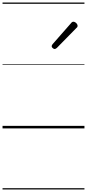

<svg xmlns="http://www.w3.org/2000/svg" viewBox="-20 -1011 685 1512"><path d="M410 -625Q404 -625 395.5 -632Q387 -639 387 -646Q387 -650 388.5 -654Q390 -658 394 -663L538 -827Q543 -834 548 -837Q553 -840 558 -840Q565 -840 573 -835Q581 -830 586 -822.5Q591 -815 591 -808Q591 -803 589.5 -799.5Q588 -796 583 -792L428 -634Q418 -625 410 -625ZM0 471H645V481H0ZM0 -20H645V0H0ZM0 -505H645V-500H0ZM0 -991H645V-981H0Z"/></svg>

Font: Playwrite IE Guides
Style: Regular
Weight: 400
Designer: Veronika Burian, José Scaglione
Foundry: TypeTogether
Version: Version 1.003